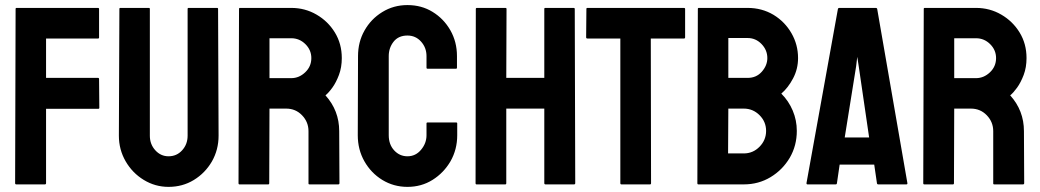

<svg xmlns="http://www.w3.org/2000/svg" viewBox="-20 -727 4102 757"><path d="M156.7 0H44.4Q39.6 0 39.6 -4.9L41.5 -691.9Q41.5 -695.8 45.4 -695.8H365.7Q370.6 -695.8 370.6 -691.9V-579.1Q370.6 -575.2 366.7 -575.2H161.6V-419.9H366.7Q370.6 -419.9 370.6 -415L371.6 -301.8Q371.6 -297.9 366.7 -297.9H161.6V-4.9Q161.6 0 156.7 0Z M644.5 9.8Q591.8 9.8 546.9 -17.6Q502 -44.9 475.3 -91.1Q448.7 -137.2 448.7 -191.9L450.7 -691.9Q450.7 -695.8 454.6 -695.8H566.9Q570.8 -695.8 570.8 -691.9V-191.9Q570.8 -158.2 592.3 -134.5Q613.8 -110.8 644.5 -110.8Q676.8 -110.8 698.2 -134.5Q719.7 -158.2 719.7 -191.9V-691.9Q719.7 -695.8 723.6 -695.8H835.9Q839.8 -695.8 839.8 -691.9L841.8 -191.9Q841.8 -136.7 815.4 -90.3Q788.6 -44.4 744.1 -17.3Q699.7 9.8 644.5 9.8Z M1037.6 0H924.3Q920.4 0 920.4 -4.9L922.4 -691.9Q922.4 -695.8 926.3 -695.8H1128.4Q1182.6 -695.8 1228 -669.4Q1273.4 -643.1 1300.5 -598.6Q1327.6 -554.2 1327.6 -498Q1327.6 -461.4 1316.4 -431.6Q1305.2 -401.9 1290.3 -381.3Q1275.4 -360.8 1263.2 -351.1Q1317.4 -291 1317.4 -210L1318.4 -4.9Q1318.4 0 1313.5 0H1200.2Q1196.3 0 1196.3 -2.9V-210Q1196.3 -246.1 1170.9 -272.5Q1145.5 -298.8 1108.4 -298.8H1042.5L1041.5 -4.9Q1041.5 0 1037.6 0ZM1128.4 -576.2H1042.5V-418.9H1128.4Q1159.2 -418.9 1183.3 -441.9Q1207.5 -464.8 1207.5 -498Q1207.5 -529.8 1184.1 -553Q1160.6 -576.2 1128.4 -576.2Z M1586.4 9.8Q1532.2 9.8 1487.3 -17.6Q1442.9 -44.9 1416.7 -91.1Q1390.6 -137.2 1390.6 -193.8L1391.6 -505.9Q1391.6 -561.5 1417 -606.4Q1442.4 -651.9 1487.1 -679.4Q1531.7 -707 1586.4 -707Q1642.1 -707 1685.5 -680.2Q1729.5 -653.3 1755.6 -607.7Q1781.7 -562 1781.7 -505.9V-460Q1781.7 -456.1 1777.8 -456.1H1665.5Q1661.6 -456.1 1661.6 -460V-505.9Q1661.6 -539.1 1640.1 -563Q1618.7 -586.9 1586.4 -586.9Q1550.8 -586.9 1531.7 -562.5Q1512.7 -538.1 1512.7 -505.9V-193.8Q1512.7 -157.2 1534.2 -134Q1555.7 -110.8 1586.4 -110.8Q1618.7 -110.8 1640.1 -136.5Q1661.6 -162.1 1661.6 -193.8V-240.2Q1661.6 -244.1 1665.5 -244.1H1778.8Q1782.7 -244.1 1782.7 -240.2V-193.8Q1782.7 -137.7 1756.3 -91.3Q1729.5 -45.4 1685.5 -17.8Q1641.6 9.8 1586.4 9.8Z M1972.2 0H1858.9Q1855 0 1855 -4.9L1856 -691.9Q1856 -695.8 1860.8 -695.8H1972.2Q1977.1 -695.8 1977.1 -691.9L1976.1 -419.9H2126V-691.9Q2126 -695.8 2129.9 -695.8H2241.2Q2246.1 -695.8 2246.1 -691.9L2248 -4.9Q2248 0 2243.2 0H2130.9Q2126 0 2126 -4.9V-298.8H1976.1V-4.9Q1976.1 0 1972.2 0Z M2543 0H2430.2Q2425.8 0 2425.8 -4.9V-575.2H2295.9Q2291 -575.2 2291 -580.1L2292 -691.9Q2292 -695.8 2295.9 -695.8H2675.8Q2681.2 -695.8 2681.2 -691.9V-580.1Q2681.2 -575.2 2677.2 -575.2H2545.9L2546.9 -4.9Q2546.9 0 2543 0Z M2912.6 0H2733.4Q2729.5 0 2729.5 -4.9L2731.4 -691.9Q2731.4 -695.8 2735.4 -695.8H2927.7Q2983.9 -695.8 3029.8 -668.5Q3074.7 -641.1 3100.6 -595.9Q3126.5 -550.8 3126.5 -498Q3126.5 -455.1 3106.9 -418Q3087.4 -380.9 3060.5 -357.9Q3089.4 -329.1 3105.5 -291Q3121.6 -252.9 3121.6 -210.9Q3121.6 -152.8 3093.8 -105Q3065.4 -57.1 3018.1 -28.6Q2970.7 0 2912.6 0ZM2927.7 -577.1H2851.6V-419.9H2927.7Q2962.4 -419.9 2983.9 -444.6Q3005.4 -469.2 3005.4 -498Q3005.4 -529.8 2982.4 -553.5Q2959.5 -577.1 2927.7 -577.1ZM2912.6 -298.8H2851.6L2850.6 -122.1H2912.6Q2948.7 -122.1 2974.6 -148.4Q3000.5 -174.8 3000.5 -210.9Q3000.5 -247.1 2974.6 -272.9Q2948.7 -298.8 2912.6 -298.8Z M3159.7 -4.9 3283.7 -691.9Q3284.7 -695.8 3288.6 -695.8H3433.6Q3437.5 -695.8 3438.5 -691.9L3557.6 -4.9Q3558.1 0 3553.7 0H3442.9Q3438 0 3437.5 -4.9L3426.8 -78.1H3290.5L3279.8 -4.9Q3279.3 0 3274.9 0H3163.6Q3159.7 0 3159.7 -4.9ZM3355.5 -465.8 3310.5 -185.1H3406.7L3365.7 -465.8L3359.9 -502.9Z M3737.3 0H3624Q3620.1 0 3620.1 -4.9L3622.1 -691.9Q3622.1 -695.8 3626 -695.8H3828.1Q3882.3 -695.8 3927.7 -669.4Q3973.1 -643.1 4000.2 -598.6Q4027.3 -554.2 4027.3 -498Q4027.3 -461.4 4016.1 -431.6Q4004.9 -401.9 3990 -381.3Q3975.1 -360.8 3962.9 -351.1Q4017.1 -291 4017.1 -210L4018.1 -4.9Q4018.1 0 4013.2 0H3899.9Q3896 0 3896 -2.9V-210Q3896 -246.1 3870.6 -272.5Q3845.2 -298.8 3808.1 -298.8H3742.2L3741.2 -4.9Q3741.2 0 3737.3 0ZM3828.1 -576.2H3742.2V-418.9H3828.1Q3858.9 -418.9 3883.1 -441.9Q3907.2 -464.8 3907.2 -498Q3907.2 -529.8 3883.8 -553Q3860.4 -576.2 3828.1 -576.2Z"/></svg>

Font: Koulen
Style: Regular
Weight: 400
Designer: Danh Hong
Version: Version 8.00;December 21, 2023;FontCreator 13.0.0.2620 64-bi